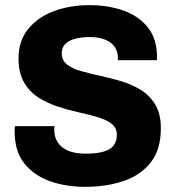

<svg xmlns="http://www.w3.org/2000/svg" viewBox="-20 -716 685 746"><path d="M310 10Q236 10 174 -12Q112 -34 74.5 -81Q37 -128 37 -204Q37 -209 37 -214.5Q37 -220 38 -226H192Q191 -222 191 -218.5Q191 -215 191 -210Q191 -183 204.5 -162.5Q218 -142 244.5 -130.5Q271 -119 312 -119Q356 -119 383 -127Q410 -135 422 -151.5Q434 -168 434 -192Q434 -219 413.5 -235Q393 -251 359 -261Q325 -271 284 -280Q243 -289 202.5 -302.5Q162 -316 128 -338Q94 -360 73 -396.5Q52 -433 52 -489Q52 -558 90 -604Q128 -650 190 -673Q252 -696 327 -696Q400 -696 459.5 -675Q519 -654 554.5 -609.5Q590 -565 590 -495V-482H438V-491Q438 -516 425.5 -534Q413 -552 388.5 -562Q364 -572 329 -572Q295 -572 270.5 -565Q246 -558 233 -544.5Q220 -531 220 -509Q220 -481 241 -465Q262 -449 296 -439.5Q330 -430 371.5 -421Q413 -412 454 -399.5Q495 -387 529.5 -365Q564 -343 584.5 -307.5Q605 -272 605 -218Q605 -136 566.5 -86Q528 -36 461 -13Q394 10 310 10Z"/></svg>

Font: Chivo Medium
Style: Bold
Weight: 700
Version: Version 2.002